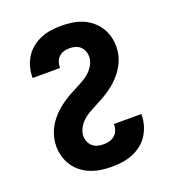

<svg xmlns="http://www.w3.org/2000/svg" viewBox="-136 -849 872 962"><g transform="rotate(-20 300.0 -367.5)"><path d="M297 8Q269 8 241 4Q213 0 187 -10Q161 -20 138.5 -37Q116 -54 100.5 -77Q85 -100 77 -127.5Q69 -155 69 -183Q69 -204 73.5 -225Q78 -246 86.5 -265.5Q95 -285 107 -302.5Q119 -320 133.5 -335Q148 -350 164.5 -363.5Q181 -377 199 -388.5Q217 -400 235.5 -410Q254 -420 273 -429.5Q292 -439 310 -450Q328 -461 343 -476Q358 -491 368 -510.5Q378 -530 378 -551Q378 -566 372 -580.5Q366 -595 355 -605Q344 -615 329 -619Q314 -623 299 -623Q283 -623 268 -618.5Q253 -614 242 -603.5Q231 -593 226 -578Q221 -563 221 -548Q221 -548 221 -547.5Q221 -547 221 -546H75Q75 -547 75 -548Q75 -549 75 -550Q75 -578 82.5 -605Q90 -632 105 -655.5Q120 -679 142 -696.5Q164 -714 190 -724.5Q216 -735 243.5 -739Q271 -743 299 -743Q326 -743 354 -739Q382 -735 407.5 -725Q433 -715 455 -697.5Q477 -680 492.5 -657Q508 -634 515.5 -607Q523 -580 523 -552Q523 -531 518.5 -510Q514 -489 505.5 -470Q497 -451 485 -433.5Q473 -416 458.5 -400.5Q444 -385 427.5 -371.5Q411 -358 393 -346.5Q375 -335 356.5 -325Q338 -315 319.5 -305.5Q301 -296 282.5 -285Q264 -274 249 -259Q234 -244 224 -224.5Q214 -205 214 -184Q214 -169 220.5 -154Q227 -139 239 -129Q251 -119 266.5 -115.5Q282 -112 297 -112Q313 -112 328.5 -116.5Q344 -121 356 -131.5Q368 -142 373.5 -157Q379 -172 379 -188Q379 -189 379 -189Q379 -189 379 -190H525Q525 -189 525 -188Q525 -187 525 -186Q525 -158 517 -130.5Q509 -103 494 -79.5Q479 -56 456.5 -38.5Q434 -21 407.5 -10.5Q381 0 353 4Q325 8 297 8Z"/></g></svg>

Font: Iosevka SS04 Heavy Extended
Style: Regular
Weight: 900
Width: 7
Monospace: yes
Designer: Belleve Invis
Foundry: Belleve Invis
Version: Version 19.0.0; ttfautohint (v1.8.4)